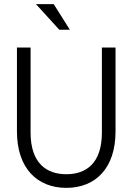

<svg xmlns="http://www.w3.org/2000/svg" viewBox="-20 -900 640 929"><path d="M62 -670V-264C62 -86 160 9 301 9C442 9 539 -86 539 -264V-670H473V-259C473 -107 394 -57 301 -57C208 -57 128 -107 128 -259V-670ZM154 -880 267 -756H318L240 -880Z"/></svg>

Font: LT Wave Mono Light
Style: Regular
Weight: 300
Designer: Daniel Lyons
Version: Version 2.5 (Glyphs App)